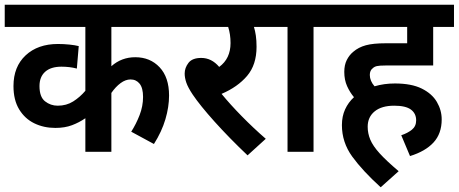

<svg xmlns="http://www.w3.org/2000/svg" viewBox="-20 -642 1940 812"><path d="M744 -528H451V-362Q494 -400 552 -400Q615 -400 655 -357.5Q695 -315 695 -238Q695 -190 679.5 -137.5Q664 -85 631 -33L535 -85Q556 -118 570.5 -155.5Q585 -193 585 -232Q585 -270 570.5 -288Q556 -306 532 -306Q511 -306 490 -290.5Q469 -275 451 -249V0H341V-142Q315 -124 284.5 -112.5Q254 -101 214 -101Q165 -101 125 -120.5Q85 -140 61 -179.5Q37 -219 37 -278Q37 -360 88.5 -408Q140 -456 225 -456Q249 -456 273.5 -453.5Q298 -451 313 -447L305 -352Q275 -360 240 -360Q195 -360 171 -338.5Q147 -317 147 -278Q147 -232 170.5 -213.5Q194 -195 224 -195Q261 -195 289.5 -213Q318 -231 341 -258V-528H0V-622H744Z M1104 -55 1027 15Q949 -59 887.5 -127.5Q826 -196 795 -242Q775 -272 768 -292.5Q761 -313 761 -331Q761 -355 777 -376Q793 -397 831 -397Q875 -397 907 -359Q955 -394 955 -460Q955 -497 945 -528H730V-622H1135V-528H1054Q1059 -512 1062 -491.5Q1065 -471 1065 -444Q1065 -368 1025 -321Q985 -274 917 -245Q953 -201 1002.5 -150.5Q1052 -100 1104 -55Z M1306 -528V0H1196V-528H1121V-622H1395V-528Z M1677 -70Q1704 -79 1722 -93.5Q1740 -108 1740 -133Q1740 -162 1718 -178.5Q1696 -195 1647 -195Q1594 -195 1564.5 -171Q1535 -147 1535 -106Q1535 -78 1546 -51.5Q1557 -25 1585.5 6.5Q1614 38 1666 82L1590 150Q1513 80 1469.5 20Q1426 -40 1426 -113Q1426 -150 1439.5 -179.5Q1453 -209 1477 -231Q1460 -251 1448 -277.5Q1436 -304 1436 -338Q1436 -367 1446.5 -388Q1457 -409 1474 -423Q1496 -442 1527 -450.5Q1558 -459 1612 -459H1702V-528H1381V-622H1900V-528H1812V-365H1610Q1585 -365 1574 -362.5Q1563 -360 1556 -353Q1544 -344 1544 -325Q1544 -300 1564 -277Q1604 -289 1650 -289Q1720 -289 1763.5 -267.5Q1807 -246 1827.5 -211Q1848 -176 1848 -137Q1848 -77 1813.5 -39.5Q1779 -2 1714 18Z"/></svg>

Font: Noto Sans SemiCondensed SemiBold
Style: Regular
Weight: 600
Width: 4
Designer: Monotype Design Team
Foundry: Monotype Imaging Inc.
Version: Version 2.013; ttfautohint (v1.8.4.7-5d5b)